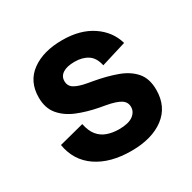

<svg xmlns="http://www.w3.org/2000/svg" viewBox="-123 -633 770 770"><g transform="rotate(-30 262.0 -248.0)"><path d="M42 -148 158 -178Q165 -143 181.5 -123Q198 -103 222.5 -94.5Q247 -86 276 -86Q320 -86 341 -101.5Q362 -117 362 -140Q362 -163 342 -175.5Q322 -188 278 -196L250 -201Q198 -211 155 -228.5Q112 -246 86 -277Q60 -308 60 -357Q60 -431 114 -470.5Q168 -510 256 -510Q339 -510 394 -473Q449 -436 466 -376L349 -340Q341 -378 316.5 -394Q292 -410 256 -410Q220 -410 201 -397.5Q182 -385 182 -363Q182 -339 202 -327.5Q222 -316 256 -310L284 -305Q340 -295 385.5 -278.5Q431 -262 457.5 -231.5Q484 -201 484 -149Q484 -71 427.5 -28.5Q371 14 276 14Q179 14 117 -28Q55 -70 42 -148Z"/></g></svg>

Font: Space 7353
Style: Regular
Weight: 400
Designer: Christine Claussen + Ruben Lyon  (Space 7353)
Version: Version 1.000;FEAKit 1.0